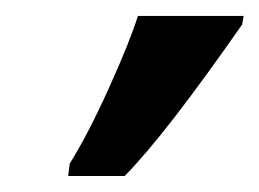

<svg xmlns="http://www.w3.org/2000/svg" viewBox="-20 -734 327 242"><path d="M67.9 -527.8Q91.3 -565.4 117.4 -623.3Q143.6 -681.2 153.8 -713.9H287.1L285.2 -703.1Q236.8 -633.8 200 -586.2Q163.1 -538.6 137.2 -512.2H65.9Z"/></svg>

Font: Droid Serif
Style: Bold Italic
Weight: 700
Italic angle: -12°
Designer: Monotype Design team
Foundry: Monotype Imaging Inc.
Version: Version 1.03